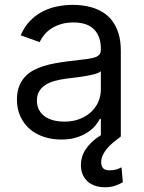

<svg xmlns="http://www.w3.org/2000/svg" viewBox="-20 -573 604 806"><path d="M237.2 12.8Q198.5 12.8 164.4 1.6Q130.3 -9.6 105.3 -31.1Q80.3 -52.6 65.7 -83.8Q51.1 -115.1 51.1 -154.8Q51.1 -186.1 59.8 -209.2Q68.5 -232.2 83.6 -249.1Q98.7 -266 119.1 -277.2Q139.6 -288.4 163 -295.6Q186.4 -302.9 212 -307.5Q237.6 -312.1 262.8 -315.3Q300.1 -320.3 326.7 -323Q353.3 -325.6 370.4 -329.9Q387.4 -334.2 395.4 -342Q403.4 -349.8 403.4 -365.1V-367.9Q403.4 -420.5 374.8 -449.6Q346.2 -478.7 288.4 -478.7Q258.5 -478.7 235.1 -471.4Q211.6 -464.1 194.2 -452.4Q176.8 -440.7 165.1 -426Q153.4 -411.2 146.3 -396.3L66.8 -424.7Q82.7 -462 107.4 -486.7Q132.1 -511.4 161.4 -525.9Q190.7 -540.5 222.7 -546.5Q254.6 -552.6 285.5 -552.6Q302.9 -552.6 324.6 -550.2Q346.2 -547.9 368.6 -541Q391 -534.1 412.5 -521Q433.9 -507.8 450.5 -486.3Q467 -464.8 477.1 -433.8Q487.2 -402.7 487.2 -359.4V0Q471.2 11.7 456.3 24.1Q441.4 36.6 430 49.9Q418.7 63.2 411.8 77.6Q404.8 92 404.8 108Q404.8 123.9 412.6 133Q420.5 142 441.8 142Q457.7 142 470.2 137.8Q482.6 133.5 490.1 129.3L495.7 191.8Q484 199.2 465 206.1Q446 213.1 420.5 213.1Q398.8 213.1 380.1 207Q361.5 201 348.2 189.1Q334.9 177.2 327.2 159.8Q319.6 142.4 319.6 119.3Q319.6 103.3 324.2 87Q328.8 70.7 339 54.9Q349.1 39.1 365.1 23.8Q381 8.5 403.4 -5.7V-73.9H399.1Q392.8 -60.7 380 -45.5Q367.2 -30.2 347.5 -17.2Q327.8 -4.3 300.4 4.3Q273.1 12.8 237.2 12.8ZM250 -62.5Q287.3 -62.5 315.9 -74Q344.5 -85.6 364 -104.4Q383.5 -123.2 393.5 -147.5Q403.4 -171.9 403.4 -197.4V-274.1Q399.9 -269.9 390.3 -266.2Q380.7 -262.4 367.5 -259.4Q354.4 -256.4 339 -253.7Q323.5 -251.1 308.6 -249.1Q293.7 -247.2 280.5 -245.6Q267.4 -244 258.5 -242.9Q234 -239.7 211.6 -233.8Q189.3 -228 172.2 -217.5Q155.2 -207 145.1 -190.9Q134.9 -174.7 134.9 -150.6Q134.9 -128.9 143.5 -112.4Q152 -95.9 167.4 -84.7Q182.9 -73.5 204 -68Q225.1 -62.5 250 -62.5Z"/></svg>

Font: Fast_Sans-Dotted
Style: Regular
Weight: 400
Version: Version 3.018